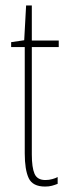

<svg xmlns="http://www.w3.org/2000/svg" viewBox="-20 -676 249 706"><path d="M147 -14Q160 -14 172.5 -17.5Q185 -21 192 -25V0Q182 4 171 7Q160 10 146 10Q100 10 85.5 -21Q71 -52 71 -112V-503H21V-521L69 -528L76 -656H97V-527H196V-503H97V-108Q97 -60 107 -37Q117 -14 147 -14Z"/></svg>

Font: Noto Sans Lao ExtraCondensed Thin
Style: Regular
Weight: 100
Width: 2
Designer: Monotype Design Team
Foundry: Monotype Imaging Inc.
Version: Version 2.003; ttfautohint (v1.8.4.7-5d5b)